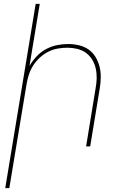

<svg xmlns="http://www.w3.org/2000/svg" viewBox="-20 -755 640 990"><path d="M7 215 164 -735H185L132 -415Q147 -441 168.5 -464Q190 -487 217 -501.5Q244 -516 273 -522Q302 -528 331 -528Q360 -528 387.5 -521.5Q415 -515 437 -499.5Q459 -484 473 -460.5Q487 -437 493.5 -410.5Q500 -384 499.5 -355Q499 -326 494 -297L445 0H424L473 -300Q478 -326 478.5 -352Q479 -378 473.5 -402.5Q468 -427 455 -448Q442 -469 422.5 -483Q403 -497 378 -503Q353 -509 327 -509Q303 -509 277.5 -504.5Q252 -500 228.5 -488Q205 -476 185 -457.5Q165 -439 151 -417Q137 -395 129 -370.5Q121 -346 117 -321L28 215Z"/></svg>

Font: Iosevka Thin Extended
Style: Italic
Weight: 100
Width: 7
Italic angle: -9°
Monospace: yes
Designer: Belleve Invis
Foundry: Belleve Invis
Version: Version 32.5.0; ttfautohint (v1.8.4)